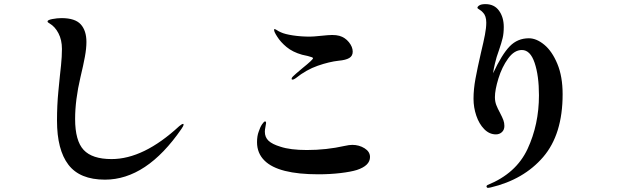

<svg xmlns="http://www.w3.org/2000/svg" viewBox="-20 -849 3040 933"><path d="M257 -263Q257 -338 263.5 -404Q270 -470 271 -480Q272 -487 276.5 -531Q281 -575 281 -611Q281 -655 264 -687.5Q247 -720 221 -735Q211 -740 211 -745Q211 -752 234.5 -756.5Q258 -761 279 -761Q345 -761 372.5 -730.5Q400 -700 400 -645Q400 -614 392.5 -573Q385 -532 371 -474Q345 -363 345 -271Q345 -165 386.5 -120.5Q428 -76 522 -76Q678 -76 851 -236Q864 -247 870 -247Q872 -247 872 -244Q872 -237 862 -223Q692 24 490 24Q368 24 312.5 -48.5Q257 -121 257 -263Z M1397 -466Q1397 -471 1403 -477Q1414 -488 1450 -518Q1501 -559 1501 -566Q1501 -569 1495 -571Q1489 -573 1483.5 -574.5Q1478 -576 1475 -577Q1463 -579 1448 -583Q1402 -596 1372.5 -620.5Q1343 -645 1327 -671Q1312 -694 1312 -703Q1312 -708 1314 -708Q1316 -708 1323 -704Q1335 -696 1345 -692Q1364 -683 1403 -677Q1442 -671 1486 -671Q1502 -671 1540 -675Q1578 -679 1594 -679Q1614 -679 1629 -675Q1657 -667 1675.5 -644Q1694 -621 1694 -598Q1694 -577 1677 -567Q1660 -557 1626 -554Q1580 -549 1524 -529.5Q1468 -510 1417 -469Q1407 -462 1402 -462Q1397 -462 1397 -466ZM1266 -68Q1229 -104 1229 -158Q1229 -188 1237 -209Q1244 -231 1253.5 -245Q1263 -259 1268 -259Q1273 -259 1273 -251Q1273 -247 1270 -233Q1267 -219 1267 -209Q1267 -182 1285 -165Q1303 -148 1343 -136Q1391 -120 1471 -120Q1566 -120 1655 -140Q1677 -145 1692 -145Q1725 -145 1751.5 -128.5Q1778 -112 1778 -86Q1778 -44 1714 -23Q1685 -14 1634.5 -8Q1584 -2 1527 -2Q1333 -2 1266 -68Z M2714 -391Q2714 -196 2619.5 -86Q2525 24 2364 62L2351 64Q2348 64 2346 61.5Q2344 59 2344 57Q2344 53 2349 50Q2488 -6 2543.5 -125Q2599 -244 2599 -386Q2599 -481 2578 -543.5Q2557 -606 2516 -606Q2479 -606 2449 -564.5Q2419 -523 2402 -467.5Q2385 -412 2385 -377Q2385 -356 2391.5 -339Q2398 -322 2410 -300Q2421 -279 2426 -265.5Q2431 -252 2431 -237Q2431 -218 2419 -207Q2407 -196 2390 -196Q2358 -196 2333 -221.5Q2308 -247 2294.5 -287Q2281 -327 2281 -369Q2281 -415 2290.5 -466.5Q2300 -518 2317 -592Q2330 -646 2336.5 -680Q2343 -714 2343 -739Q2343 -772 2327 -788Q2319 -797 2309.5 -802.5Q2300 -808 2300 -811Q2300 -817 2309.5 -823Q2319 -829 2339 -829Q2382 -829 2405 -797Q2428 -765 2428 -718Q2428 -687 2422.5 -664Q2417 -641 2405 -606Q2392 -571 2385 -540Q2379 -515 2376 -493Q2419 -585 2457 -624Q2495 -663 2550 -663Q2587 -663 2625 -631.5Q2663 -600 2688.5 -538.5Q2714 -477 2714 -391Z"/></svg>

Font: Shippori Mincho
Style: Bold
Weight: 700
Designer: FONTDASU
Foundry: FONTDASU / Google Inc. / but / Adobe
Version: Version 3.110; ttfautohint (v1.8.3)